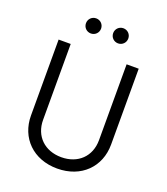

<svg xmlns="http://www.w3.org/2000/svg" viewBox="-169 -1065 1038 1194"><g transform="rotate(20 350.0 -468.5)"><path d="M350 12C509 12 615 -95 615 -243V-745H535V-243C535 -135 460 -63 350 -63C240 -63 165 -135 165 -243V-745H85V-243C85 -95 191 12 350 12ZM210 -899C210 -871 232 -849 260 -849C288 -849 310 -871 310 -899C310 -927 288 -949 260 -949C232 -949 210 -927 210 -899ZM390 -899C390 -871 412 -849 440 -849C468 -849 490 -871 490 -899C490 -927 468 -949 440 -949C412 -949 390 -927 390 -899Z"/></g></svg>

Font: Mluvka
Style: Regular
Weight: 400
Designer: Modified by Jiří Krblich, Original typeface by Gumpita Rahayu
Foundry: Gumpita Rahayu & Jiří Krblich
Version: Version 2.000;Glyphs 3.1.1 (3134)